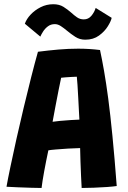

<svg xmlns="http://www.w3.org/2000/svg" viewBox="-20 -904 620 931"><path d="M181.5 7.5Q165 7.5 132.5 6.5Q100 5.5 66.2 4.2Q32.5 3 11.5 1.5Q18 -35.5 30.8 -96.5Q43.5 -157.5 60 -231.5Q76.5 -305.5 95 -382.5Q113.5 -459.5 131.2 -529.8Q149 -600 164 -653Q214.5 -659.5 263.8 -663.8Q313 -668 359.5 -668Q412.5 -668 465 -661.5Q474.5 -617.5 484.5 -560.5Q494.5 -503.5 504.8 -426.2Q515 -349 525.2 -244.8Q535.5 -140.5 546 -2Q529.5 0.5 499 2.8Q468.5 5 435 6.2Q401.5 7.5 376 7.5Q374.5 -16.5 373 -51Q371.5 -85.5 370.2 -121.5Q369 -157.5 368.5 -186Q342 -185.5 309.8 -183.5Q277.5 -181.5 250.8 -179.2Q224 -177 214.5 -175Q203.5 -123.5 194.2 -73Q185 -22.5 181.5 7.5ZM235 -313.5Q246.5 -315.5 271 -317.8Q295.5 -320 322 -321.8Q348.5 -323.5 365 -324Q364 -334.5 362.8 -363.8Q361.5 -393 359.5 -427.8Q357.5 -462.5 355.8 -491.8Q354 -521 352.5 -532Q344.5 -532 328.5 -531Q312.5 -530 297.2 -529Q282 -528 276.5 -527Q272 -507.5 264.5 -469Q257 -430.5 248.8 -387.8Q240.5 -345 235 -313.5ZM100.5 -789Q108.5 -812 128.8 -833.5Q149 -855 177.2 -869.2Q205.5 -883.5 238.5 -883.5Q267.5 -883.5 287.8 -870.8Q308 -858 325 -843Q339 -830 353.5 -820Q368 -810 386.5 -810Q408.5 -810 423 -827.2Q437.5 -844.5 444 -865.5L521.5 -817.5Q518.5 -802 503 -776.8Q487.5 -751.5 460 -731.5Q432.5 -711.5 393.5 -711.5Q366.5 -711.5 345 -725.5Q323.5 -739.5 305 -755Q289.5 -768 275 -777.5Q260.5 -787 246 -787Q226.5 -787 212.2 -776.2Q198 -765.5 189 -751.2Q180 -737 175.5 -726.5Z"/></svg>

Font: Grandstander
Style: Bold
Weight: 700
Designer: Tyler Finck
Foundry: Etcetera Type Co
Version: Version 1.200; ttfautohint (v1.8.3)